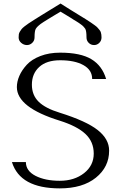

<svg xmlns="http://www.w3.org/2000/svg" viewBox="-20 -1041 706 1061"><path d="M314.5 -1021.5Q340.8 -1004.9 369.6 -986.8Q398.4 -968.8 415.5 -958.5Q432.6 -948.2 452.1 -936Q471.7 -923.8 481.4 -917Q491.2 -910.2 502.9 -901.9Q514.6 -893.6 519.5 -887.7Q524.4 -881.8 529.8 -875.5Q535.2 -869.1 537.1 -862.8Q539.1 -856.4 540 -849.6Q541 -842.8 541 -834Q541 -816.4 528.8 -804.2Q516.6 -792 500 -792Q482.4 -792 470.2 -804.2Q458 -816.4 458 -834Q458 -870.1 451.2 -881.8Q448.2 -885.7 445.8 -888.7Q443.4 -891.6 440.9 -894.5Q438.5 -897.5 434.1 -900.9Q429.7 -904.3 426.3 -906.7Q422.9 -909.2 416 -914.1Q409.2 -918.9 403.8 -921.9Q398.4 -924.8 387.7 -931.6Q377 -938.5 368.7 -943.8Q360.4 -949.2 343.8 -959Q327.1 -968.8 314.5 -976.6Q295.9 -965.8 274.4 -952.6Q252.9 -939.5 243.2 -933.6Q233.4 -927.7 221.2 -919.9Q209 -912.1 204.6 -908.7Q200.2 -905.3 193.8 -899.9Q187.5 -894.5 184.6 -891.1Q181.6 -887.7 177.7 -881.8Q170.9 -870.1 170.9 -834Q170.9 -816.4 158.2 -804.2Q145.5 -792 128.9 -792Q111.3 -792 97.2 -804.2Q83 -816.4 83 -834Q83 -843.8 84 -851.1Q85 -858.4 89.8 -866.2Q94.7 -874 99.1 -879.9Q103.5 -885.7 115.2 -895Q127 -904.3 137.2 -911.1Q147.5 -918 167.5 -930.7Q187.5 -943.4 205.6 -954.6Q223.6 -965.8 254.9 -984.9Q286.1 -1003.9 314.5 -1021.5ZM583 -209V-208Q583 -118.2 509.8 -59.1Q436.5 0 310.5 0Q90.8 0 45.9 -145.5H123Q123 -96.7 176.3 -69.3Q229.5 -42 310.5 -42Q390.6 -42 444.3 -84Q498 -126 498 -192.4Q498 -257.8 452.1 -300.8Q406.2 -343.8 310.5 -374Q73.2 -447.3 73.2 -559.6Q73.2 -589.8 86.9 -621.6Q100.6 -653.3 127.9 -683.1Q155.3 -712.9 203.1 -731.4Q251 -750 312.5 -750Q424.8 -750 484.9 -713.9Q544.9 -677.7 566.4 -604.5H489.3Q489.3 -654.3 440.9 -681.2Q392.6 -708 312.5 -708Q237.3 -708 196.8 -670.9Q156.2 -633.8 156.2 -573.2Q156.2 -515.6 193.4 -479Q230.5 -442.4 310.5 -418Q457 -372.1 520 -322.3Q583 -272.5 583 -209Z"/></svg>

Font: okolaks
Style: Regular
Weight: 500
Version: Version 000.6.0